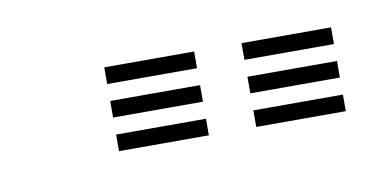

<svg xmlns="http://www.w3.org/2000/svg" viewBox="-27 -762 315 162"><g transform="rotate(-10 130.0 -681.0)"><path d="M183.8 -702.5V-716.8H260.5V-702.5ZM66.2 -702.5V-716.8H143.2V-702.5ZM66.2 -673.8V-688H143.2V-673.8ZM183.8 -673.8V-688H260.5V-673.8ZM66.2 -645V-659.2H143.2V-645ZM183.8 -645V-659.2H260.5V-645Z"/></g></svg>

Font: Big Shoulders Inline Display SemiBold
Style: Regular
Weight: 600
Designer: Patric King
Foundry: XO Type Co
Version: Version 1.000